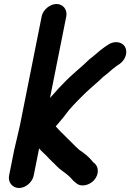

<svg xmlns="http://www.w3.org/2000/svg" viewBox="-20 -755 651 960"><path d="M188.4 -673 79.6 -128C75.6 -108.3 67.6 -78 64.4 -62C62.5 -56 60.5 -47.7 58.4 -37C55.5 -25.7 53.1 -15.3 51.2 -6L25.4 123C18.9 156 42 185 75.1 185C108.1 185 141.9 156 148.4 123L175.6 -13C187.4 1.7 199.4 10.6 211.4 23L224.6 37C237 49.4 241 54.1 252.2 64L263.8 76C280.4 93.5 301.8 105.4 320.6 122C335.8 134.6 346.5 151.6 362.7 162C388.4 182.9 430 169.3 451.1 145C477.7 114.2 472.6 76.6 451 60C447.7 57.5 444.5 56.1 442.6 52C425.7 30.8 401.1 10.5 377 -5C362.8 -17.6 350.6 -29.2 337.6 -43L323.4 -57C312.5 -67 304.1 -76.8 293.4 -87C282.8 -95.8 269 -112.6 258.6 -123L269 -135C282.8 -152.3 291.8 -160.6 305.9 -180C327.8 -211.3 363.8 -247.1 390.7 -274C418.6 -302.3 444 -323.6 473.9 -350C489.6 -363.9 493.4 -369.8 506.7 -379L529.5 -398C542.9 -410.3 549.2 -414.8 564 -426L577.8 -435C606.5 -454.7 621 -493.9 604.6 -521.5C590 -546 552.1 -553.2 520 -531L506.2 -522C487.3 -508.1 474.9 -499 458.6 -484L443 -471C433.7 -464.3 425.7 -457.7 419 -451C405.7 -438.1 387.3 -421.2 370.3 -407C361.2 -398.3 352.3 -390.3 343.5 -383C320.1 -362.3 296.8 -338.3 273.7 -314C257.9 -296.7 244.9 -280.7 229.9 -265L311.4 -673C318 -706 295.8 -735 262.7 -735C229.7 -735 194.9 -706 188.4 -673Z"/></svg>

Font: Smoothie
Style: It
Weight: 400
Foundry: Cannot Into Space Fonts
Version: Version 0.8